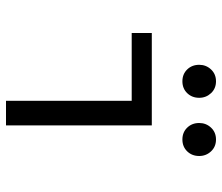

<svg xmlns="http://www.w3.org/2000/svg" viewBox="-70 -670 740 640"><g transform="rotate(90 300.0 -350.0)"><path d="M316 0V-419H90V-486H398V0ZM251 -588Q227 -588 211.5 -604Q196 -620 196 -644Q196 -667 211.5 -683.5Q227 -700 251 -700Q275 -700 290.5 -683.5Q306 -667 306 -644Q306 -620 290.5 -604Q275 -588 251 -588ZM445 -588Q421 -588 405.5 -604Q390 -620 390 -644Q390 -667 405.5 -683.5Q421 -700 445 -700Q469 -700 484.5 -683.5Q500 -667 500 -644Q500 -620 484.5 -604Q469 -588 445 -588Z"/></g></svg>

Font: SauceCodePro NFM
Style: Regular
Weight: 400
Monospace: yes
Designer: Paul D. Hunt, Teo Tuominen
Foundry: Adobe
Version: Version 2.042;hotconv 1.1.0;makeotfexe 2.6.0;Nerd Fonts 3.3.